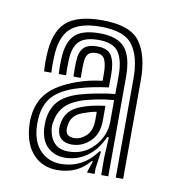

<svg xmlns="http://www.w3.org/2000/svg" viewBox="-58 -859 482 537"><g transform="rotate(10 183.0 -590.0)"><path d="M304 -380 304.8 -660.8Q305 -722.5 281.2 -755.5Q257.5 -788.5 190.2 -788.5Q130.8 -788.5 104.1 -764Q77.5 -739.5 75.5 -682.8Q75.2 -671.5 75 -661.9Q74.8 -652.2 75.8 -637.8H55Q54 -652.5 54 -661.1Q54 -669.8 54.5 -683.5Q57 -749.8 88.4 -778.4Q119.8 -807 190.2 -807Q270.8 -807 298.4 -768.6Q326 -730.2 325.8 -660.5L325 -380ZM160.8 -429Q204.5 -429 233.1 -460.4Q261.8 -491.8 261.8 -532.8V-592.8Q239.2 -591.2 211.9 -585.8Q184.5 -580.2 168.2 -574.2Q138.5 -563.5 123.4 -545.8Q108.2 -528 104 -499.2Q103.2 -494.5 103.4 -489.9Q103.5 -485.2 103.8 -482.5Q107.5 -456.8 121.5 -442.9Q135.5 -429 160.8 -429ZM166.2 -449.8Q148 -449.8 137.2 -458.6Q126.5 -467.5 124.8 -484.2Q124.5 -488.2 124.5 -491.5Q124.5 -494.8 124.8 -497.5Q128.2 -522 140.1 -535.6Q152 -549.2 174.2 -557.5Q190.5 -563.5 204.4 -566.6Q218.2 -569.8 240.8 -572.8V-530.5Q240.8 -492.8 218.2 -471.2Q195.8 -449.8 166.2 -449.8ZM169.8 -468.8Q188 -468.8 203.9 -483.6Q219.8 -498.5 219.8 -528.8V-552.2Q209 -550.2 200 -547.6Q191 -545 181 -541.2Q164.2 -535 155.8 -524.5Q147.2 -514 145.8 -496.5Q145.5 -493.5 145.5 -490.5Q145.5 -487.5 145.8 -486Q146.8 -477.8 153 -473.2Q159.2 -468.8 169.8 -468.8ZM138.2 -372.5Q98 -372.5 71.6 -399.6Q45.2 -426.8 41 -477Q40.5 -484.2 40.4 -491.2Q40.2 -498.2 41.2 -507Q45.5 -550.5 70.9 -577.6Q96.2 -604.8 149 -623.8Q167.5 -630.2 183.1 -633.9Q198.8 -637.5 220.8 -640.5V-660.8Q220.8 -685.2 214.8 -699.5Q208.8 -713.8 190.2 -713.8Q174 -713.8 167 -705.6Q160 -697.5 159.5 -679.2Q159.2 -675.2 159.1 -664.6Q159 -654 159.2 -637.8H138.5Q137.8 -652.8 138 -663.1Q138.2 -673.5 138.5 -680.2Q139.5 -708.2 151.5 -720.4Q163.5 -732.5 190.2 -732.5Q220.8 -732.5 231.2 -713.8Q241.8 -695 241.5 -660.8L241.2 -625.2Q217.8 -622.2 195.6 -617.6Q173.5 -613 155 -607.2Q108.5 -593 86.6 -569.1Q64.8 -545.2 62 -504.8Q61.5 -497.2 61.6 -490.6Q61.8 -484 62 -478.8Q65.5 -436.2 88.5 -413.8Q111.5 -391.2 145.5 -391.2Q176.2 -391.2 201.9 -404.6Q227.5 -418 246 -444.5L250.8 -444.8L244 -395.8V-380H223L222.8 -382.5L233.2 -413.8H229.5Q211.8 -392.5 189.1 -382.5Q166.5 -372.5 138.2 -372.5ZM262.8 -380 262.5 -431.5 265.5 -487.5H260.8Q244 -449.8 215.8 -429.9Q187.5 -410 152.2 -410.2Q124.2 -410.5 105 -428.2Q85.8 -446 83 -480.5Q82.8 -486.2 82.8 -492.6Q82.8 -499 83 -502.8Q86.5 -537.8 104.8 -558.2Q123 -578.8 161.5 -590.8Q179 -596.2 209.1 -602.2Q239.2 -608.2 262.2 -609.8L262.5 -660.8Q262.8 -705.5 247.5 -728.2Q232.2 -751 190.2 -751Q152.5 -751 135.6 -734.8Q118.8 -718.5 117.5 -681.2Q117.2 -672.2 117 -661.9Q116.8 -651.5 117.5 -637.8H96.8Q95.8 -652 96 -662.5Q96.2 -673 96.5 -682Q98.2 -728 119.4 -748.9Q140.5 -769.8 190.2 -769.8Q241 -769.8 262.4 -744.2Q283.8 -718.8 283.5 -660.8L282.8 -380Z"/></g></svg>

Font: Big Shoulders Inline Text Thin Black
Style: Regular
Weight: 900
Version: Version 2.002